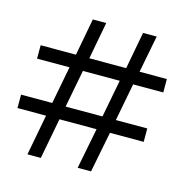

<svg xmlns="http://www.w3.org/2000/svg" viewBox="-89 -604 706 720"><g transform="rotate(15 264.0 -244.0)"><path d="M79 32 109 -126H-2V-178H119L147 -324H21V-376H158L185 -520H237L210 -376H353L380 -520H433L405 -376H511V-324H394L366 -178H488V-126H357L326 32H274L305 -126H161L131 32ZM171 -178H314L342 -324H199Z"/></g></svg>

Font: Faustina Light
Style: Italic
Weight: 300
Italic angle: -8°
Designer: Alfonso Garcia
Foundry: http://www.omnibus-type.com
Version: Version 1.200